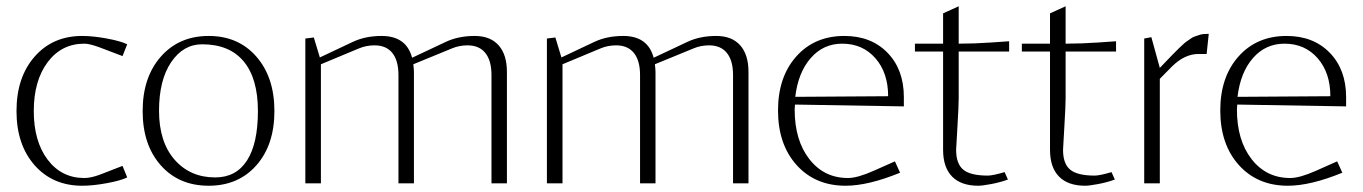

<svg xmlns="http://www.w3.org/2000/svg" viewBox="-20 -591 4395 619"><path d="M390.1 -448.2 375 -410.2 301.8 -438Q269 -450.2 252 -450.2Q178.2 -450.2 133.5 -390.4Q88.9 -330.6 88.9 -232.9Q88.9 -135.7 133.5 -76.4Q178.2 -17.1 252 -17.1Q272.9 -17.1 301.8 -27.8L375 -56.2L390.1 -19Q369.6 -8.8 324.7 -0.5Q279.8 7.8 245.1 7.8Q149.9 7.8 91.6 -58.3Q33.2 -124.5 33.2 -232.9Q33.2 -341.8 91.6 -408.4Q149.9 -475.1 245.1 -475.1Q279.8 -475.1 324.7 -466.8Q369.6 -458.5 390.1 -448.2Z M673.8 -19Q741.2 -19 776.4 -73.7Q811.5 -128.4 811.5 -232.9Q811.5 -337.9 765.6 -393.1Q719.7 -448.2 631.8 -448.2Q570.8 -448.2 531.7 -390.4Q492.7 -332.5 492.7 -233.9Q492.7 -133.8 542.7 -76.4Q592.8 -19 673.8 -19ZM652.8 7.8Q556.6 7.8 498.3 -58.1Q439.9 -124 439.9 -232.9Q439.9 -341.8 498.5 -408.4Q557.1 -475.1 652.8 -475.1Q748.5 -475.1 806.6 -408.4Q864.7 -341.8 864.7 -232.9Q864.7 -124 806.6 -58.1Q748.5 7.8 652.8 7.8Z M1014.6 -383.8V0H964.4V-466.8L991.7 -470.2L1011.2 -405.8L1117.7 -456.1Q1158.2 -475.1 1210.4 -475.1Q1290 -475.1 1308.6 -404.8L1417.5 -456.1Q1458 -475.1 1510.3 -475.1Q1560.5 -475.1 1587.4 -445.1Q1614.3 -415 1614.3 -358.9V0H1564.5V-349.1Q1564.5 -395.5 1544.7 -420.2Q1524.9 -444.8 1487.3 -444.8Q1460.9 -444.8 1437.5 -435.1L1312.5 -383.8Q1314.5 -368.2 1314.5 -358.9V0H1264.6V-349.1Q1264.6 -395.5 1244.9 -420.2Q1225.1 -444.8 1187.5 -444.8Q1161.1 -444.8 1137.7 -435.1Z M1793.5 -383.8V0H1743.2V-466.8L1770.5 -470.2L1790 -405.8L1896.5 -456.1Q1937 -475.1 1989.3 -475.1Q2068.8 -475.1 2087.4 -404.8L2196.3 -456.1Q2236.8 -475.1 2289.1 -475.1Q2339.4 -475.1 2366.2 -445.1Q2393.1 -415 2393.1 -358.9V0H2343.3V-349.1Q2343.3 -395.5 2323.5 -420.2Q2303.7 -444.8 2266.1 -444.8Q2239.7 -444.8 2216.3 -435.1L2091.3 -383.8Q2093.3 -368.2 2093.3 -358.9V0H2043.5V-349.1Q2043.5 -395.5 2023.7 -420.2Q2003.9 -444.8 1966.3 -444.8Q1939.9 -444.8 1916.5 -435.1Z M2543 -253.9Q2543 -251.5 2542.5 -246.1Q2542 -240.7 2542 -237.8Q2542 -138.7 2589.4 -77.9Q2636.7 -17.1 2713.9 -17.1Q2744.1 -17.1 2795.9 -40L2865.2 -70.8L2881.8 -34.2Q2779.3 7.8 2706.1 7.8Q2608.4 7.8 2548.3 -58.8Q2488.3 -125.5 2488.3 -234.9Q2488.3 -342.8 2547.1 -408.9Q2606 -475.1 2702.1 -475.1Q2788.6 -475.1 2841.3 -420.9Q2894 -366.7 2894 -277.8V-248ZM2543.9 -278.8 2843.3 -280.8Q2843.3 -356.4 2802.2 -403.3Q2761.2 -450.2 2695.3 -450.2Q2634.3 -450.2 2593.8 -403.8Q2553.2 -357.4 2543.9 -278.8Z M3020.5 -424.8H2929.7V-450.2H3020.5V-547.9L3070.8 -570.8V-450.2Q3121.6 -450.2 3177.2 -454.1Q3232.9 -458 3233.4 -458V-424.8H3070.8V-274.9Q3070.8 -250 3066.7 -181.6Q3062.5 -113.3 3062.5 -107.9Q3062.5 -63 3085.7 -43.9Q3108.9 -24.9 3164.6 -24.9Q3180.7 -24.9 3218.8 -36.1L3229.5 -12.2Q3204.1 -2.9 3175.5 2.4Q3147 7.8 3133.8 7.8Q3078.6 7.8 3049.6 -21.7Q3020.5 -51.3 3020.5 -107.9Z M3365.2 -424.8H3274.4V-450.2H3365.2V-547.9L3415.5 -570.8V-450.2Q3466.3 -450.2 3522 -454.1Q3577.6 -458 3578.1 -458V-424.8H3415.5V-274.9Q3415.5 -250 3411.4 -181.6Q3407.2 -113.3 3407.2 -107.9Q3407.2 -63 3430.4 -43.9Q3453.6 -24.9 3509.3 -24.9Q3525.4 -24.9 3563.5 -36.1L3574.2 -12.2Q3548.8 -2.9 3520.3 2.4Q3491.7 7.8 3478.5 7.8Q3423.3 7.8 3394.3 -21.7Q3365.2 -51.3 3365.2 -107.9Z M3870.1 -417H3844.2Q3798.8 -417 3757.8 -376L3719.2 -336.9V0H3668.9V-466.8L3691.9 -471.2L3719.2 -372.1L3752.9 -407.2Q3756.3 -410.6 3766.8 -421.4Q3777.3 -432.1 3780.5 -435.1Q3783.7 -438 3792.5 -446.3Q3801.3 -454.6 3805.2 -457Q3809.1 -459.5 3817.1 -465.3Q3825.2 -471.2 3830.6 -472.9Q3835.9 -474.6 3844 -477.5Q3852.1 -480.5 3859.9 -481.2Q3867.7 -481.9 3877 -481.9Z M3968.8 -253.9Q3968.8 -251.5 3968.3 -246.1Q3967.8 -240.7 3967.8 -237.8Q3967.8 -138.7 4015.1 -77.9Q4062.5 -17.1 4139.6 -17.1Q4169.9 -17.1 4221.7 -40L4291 -70.8L4307.6 -34.2Q4205.1 7.8 4131.8 7.8Q4034.2 7.8 3974.1 -58.8Q3914.1 -125.5 3914.1 -234.9Q3914.1 -342.8 3972.9 -408.9Q4031.7 -475.1 4127.9 -475.1Q4214.4 -475.1 4267.1 -420.9Q4319.8 -366.7 4319.8 -277.8V-248ZM3969.7 -278.8 4269 -280.8Q4269 -356.4 4228 -403.3Q4187 -450.2 4121.1 -450.2Q4060.1 -450.2 4019.5 -403.8Q3979 -357.4 3969.7 -278.8Z"/></svg>

Font: Resagokr
Style: Light
Weight: 300
Designer: gluk
Foundry: gluk
Version: Version 0.95